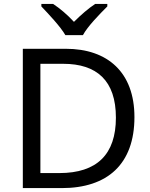

<svg xmlns="http://www.w3.org/2000/svg" viewBox="-20 -964 770 984"><path d="M315 -784H405C429 -829 492 -893 530 -931V-944H468C433 -921 395 -888 359 -852C326 -888 287 -921 252 -944H192V-931C228 -893 289 -829 315 -784ZM669 -364C669 -593 532 -714 317 -714H97V0H296C531 0 669 -123 669 -364ZM574 -361C574 -173 477 -77 284 -77H187V-637H304C476 -637 574 -551 574 -361Z"/></svg>

Font: Noto Sans Arabic UI
Style: Regular
Weight: 400
Designer: Monotype Design Team, Nadine Chahine and Nizar Qandah
Foundry: Monotype Imaging Inc.
Version: Version 2.010